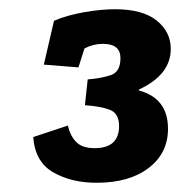

<svg xmlns="http://www.w3.org/2000/svg" viewBox="-20 -804 390 416"><path d="M150 -658 75 -664 97 -759Q125 -771 162 -777.5Q199 -784 229 -784Q289 -784 319.5 -759.5Q350 -735 350 -698Q350 -642 281 -610V-608Q344 -591 344 -525Q344 -472 302 -440Q260 -408 189 -408Q135 -408 95.5 -430.5Q56 -453 52 -507L127 -532Q132 -510 145 -496.5Q158 -483 185 -483Q238 -483 238 -531Q238 -559 217 -566.5Q196 -574 164 -576L170 -632Q198 -634 219.5 -641Q241 -648 241 -678Q241 -709 203 -709Q182 -709 163 -699Z"/></svg>

Font: Zilla Slab
Style: Bold Italic
Weight: 700
Italic angle: -6°
Designer: Typotheque.com
Foundry: Typotheque type foundry
Version: Version 1.1; 2017; ttfautohint (v1.6)